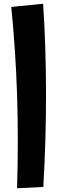

<svg xmlns="http://www.w3.org/2000/svg" viewBox="-20 -794 306 1024"><path d="M71 210Q79 -47 71 -289Q63 -531 40 -757L210 -774Q225 -545 225.5 -301Q226 -57 211 203Z"/></svg>

Font: Marhey
Style: Bold
Weight: 700
Designer: Nur Syamsi & Bustanul Arifin
Foundry: Namelatype
Version: Version 1.000